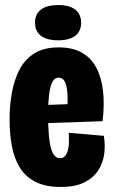

<svg xmlns="http://www.w3.org/2000/svg" viewBox="-20 -729 453 762"><path d="M220 13Q161 13 121.5 -7Q82 -27 59.5 -62.5Q37 -98 27.5 -147.5Q18 -197 18 -255Q18 -309 27 -360Q36 -411 57 -452Q78 -493 116 -517Q154 -541 213 -541Q268 -541 305 -520Q342 -499 362.5 -460Q383 -421 389 -367Q395 -313 387 -248L125 -239V-311L260 -316L245 -272Q250 -327 247.5 -359.5Q245 -392 236.5 -406.5Q228 -421 213 -421Q197 -421 188 -404Q179 -387 175 -354Q171 -321 171 -273Q171 -182 182 -141.5Q193 -101 219 -101Q230 -101 237.5 -109Q245 -117 249 -131Q253 -145 253.5 -163.5Q254 -182 253 -202L392 -190Q398 -157 394 -121.5Q390 -86 371.5 -55.5Q353 -25 316.5 -6Q280 13 220 13ZM211 -569Q166 -569 142.5 -587Q119 -605 119 -639Q119 -673 142.5 -691Q166 -709 211 -709Q256 -709 279 -690.5Q302 -672 302 -639Q302 -605 278.5 -587Q255 -569 211 -569Z"/></svg>

Font: Bricolage Grotesque 72pt Condensed ExtraBold
Style: Regular
Weight: 800
Width: 3
Designer: Mathieu Triay
Foundry: Atelier Triay
Version: Version 1.001;gftools[0.9.33.dev8+g029e19f]